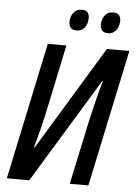

<svg xmlns="http://www.w3.org/2000/svg" viewBox="-60 -952 710 997"><g transform="rotate(5 295.0 -453.0)"><path d="M14 0 165 -714H262L195 -396Q184 -342 169 -281Q154 -220 140 -172H144L473 -714H590L439 0H342L409 -315Q417 -353 427.5 -396.5Q438 -440 448.5 -480Q459 -520 467 -547H464L131 0ZM472 -796Q431 -796 431 -838Q431 -865 446 -885.5Q461 -906 490 -906Q529 -906 529 -866Q529 -835 512.5 -815.5Q496 -796 472 -796ZM309 -796Q267 -796 267 -838Q267 -865 282.5 -885.5Q298 -906 326 -906Q365 -906 365 -866Q365 -835 349 -815.5Q333 -796 309 -796Z"/></g></svg>

Font: Noto Sans Condensed Medium
Style: Italic
Weight: 500
Width: 3
Italic angle: -12°
Designer: Monotype Design Team
Foundry: Monotype Imaging Inc.
Version: Version 2.013; ttfautohint (v1.8.4.7-5d5b)